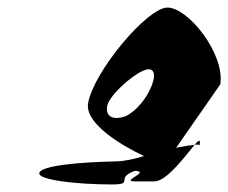

<svg xmlns="http://www.w3.org/2000/svg" viewBox="-20 -732 604 508"><path d="M84 -274C81 -256 181 -244 276 -244C338 -244 282 -260 337 -280C380 -278 297 -252 337 -252H388C422 -252 472 -322 495 -349C484 -348 467 -345 446 -341L563 -509C575 -590 478 -712 423 -712C369 -712 226 -540 213 -458C205 -405 300 -348 361 -319C334 -311 307 -305 286 -305C191 -303 87 -294 84 -274ZM263 -449C267 -479 329 -532 357 -544C384 -557 395 -542 382 -507C369 -472 339 -436 311 -424C281 -414 260 -422 263 -449ZM495 -349C504 -350 508 -349 508 -347C511 -365 506 -362 495 -349Z"/></svg>

Font: Ampere
Style: SuCndIta
Weight: 400
Version: Version 1